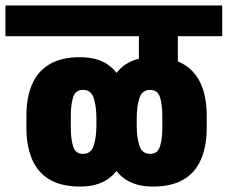

<svg xmlns="http://www.w3.org/2000/svg" viewBox="-45 -680 836 705"><path d="M465 -417V-615H608V-417ZM-25 -547V-660H771V-547ZM249 5Q181 5 137.5 -20.5Q94 -46 73 -94.5Q52 -143 52 -210H215Q215 -170 223.5 -142.5Q232 -115 260 -115ZM52 -209V-256H215V-209ZM249 5 260 -115Q289 -115 299 -145Q309 -175 309 -220H427Q427 -150 408.5 -99.5Q390 -49 350.5 -22Q311 5 249 5ZM52 -255Q52 -323 73 -371Q94 -419 137.5 -444.5Q181 -470 249 -470L260 -350Q232 -350 223.5 -323Q215 -296 215 -255ZM517 5Q455 5 415.5 -21.5Q376 -48 357.5 -98.5Q339 -149 339 -220H457Q457 -175 467 -145Q477 -115 506 -115ZM309 -220V-245H457V-220ZM309 -245Q309 -290 299 -320Q289 -350 260 -350L249 -470Q311 -470 350.5 -443Q390 -416 408.5 -366Q427 -316 427 -245ZM517 5 506 -115Q534 -115 542.5 -142.5Q551 -170 551 -210H714Q714 -143 693 -94.5Q672 -46 628.5 -20.5Q585 5 517 5ZM339 -245Q339 -316 357.5 -366Q376 -416 415.5 -443Q455 -470 517 -470L506 -350Q477 -350 467 -320Q457 -290 457 -245ZM551 -209V-256H714V-209ZM551 -255Q551 -296 542.5 -323Q534 -350 506 -350L517 -470Q585 -470 628.5 -444.5Q672 -419 693 -371Q714 -323 714 -255Z"/></svg>

Font: Akshar Light
Style: Bold
Weight: 700
Version: Version 1.100